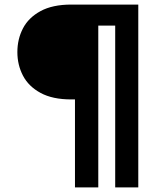

<svg xmlns="http://www.w3.org/2000/svg" viewBox="-20 -720 693 840"><path d="M308 100V-285H292Q210 -285 157.5 -313.5Q105 -342 80.5 -389Q56 -436 56 -492Q56 -549 80.5 -596Q105 -643 157.5 -671.5Q210 -700 292 -700H585V100H484V-608H410V100Z"/></svg>

Font: Host Grotesk SemiBold
Style: Regular
Weight: 600
Designer: Doukan Karapınar
Foundry: Element Type
Version: Version 1.003